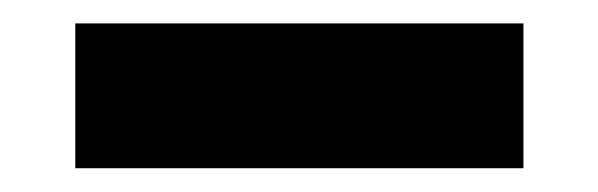

<svg xmlns="http://www.w3.org/2000/svg" viewBox="-20 -20 511 164"><path d="M44.3 0H427.1V123.7H44.3Z"/></svg>

Font: Mona Sans VF XLt
Style: Regular
Weight: 200
Designer: Deni Anggara
Foundry: GitHub
Version: Version 2.000;Glyphs 3.2.3 (3260)